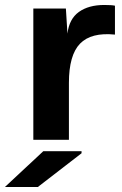

<svg xmlns="http://www.w3.org/2000/svg" viewBox="-73 -562 492 772"><path d="M346.2 -542Q377 -542 389.2 -539.1V-422.9Q293.5 -432.6 248.8 -386.5Q204.1 -340.3 204.1 -229V0H61V-527.8H191.9L198.2 -426.8Q205.1 -485.8 244.1 -513.9Q283.2 -542 346.2 -542ZM-53.2 189.9 101.1 45.9H254.9V54.2L79.1 189.9Z"/></svg>

Font: Nacelle Bold
Style: Regular
Weight: 700
Designer: Sora Sagano
Foundry: Sora Sagano
Version: Version 1.000;FEAKit 1.0